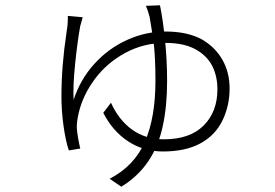

<svg xmlns="http://www.w3.org/2000/svg" viewBox="-20 -626 1040 725"><path d="M288 -546Q287 -540 283 -528Q272 -467 263.5 -383Q255 -299 258 -249Q283 -326 336 -384.5Q389 -443 459.5 -475Q530 -507 605 -507Q686 -507 741 -478Q793 -448 820 -400Q847 -352 847 -292Q847 -228 821 -173Q794 -116 737.5 -85Q681 -54 595 -54Q522 -54 463.5 -92.5Q405 -131 370 -200L399 -238Q429 -172 479.5 -136Q530 -100 599 -100Q697 -100 749 -152Q801 -204 801 -289Q801 -337 782 -376Q761 -417 717 -440.5Q673 -464 605 -464Q523 -464 453.5 -426.5Q384 -389 338.5 -328Q293 -267 277 -199Q269 -164 270 -142Q273 -108 283 -65L240 -58Q228 -93 220 -149.5Q212 -206 212 -262Q212 -377 231 -502L235 -531Q237 -559 236 -566L292 -561Q288 -543 288 -546ZM611 -320Q611 -226 595 -152Q563 3 438 79L394 49Q487 1 527 -90.5Q567 -182 567 -321Q567 -414 559 -476L545 -562Q539 -585 531 -604L584 -606Q595 -554 603 -476Q611 -398 611 -320Z"/></svg>

Font: Merged Yaku Han JP Light
Style: Regular
Weight: 300
Designer: Ryoko NISHIZUKA 西塚涼子 (kana, bopomofo & ideographs); Paul D. Hunt (Latin, Greek & Cyrillic); Sandoll Communications 산돌커뮤니
Foundry: Adobe
Version: Version 2.004